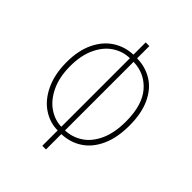

<svg xmlns="http://www.w3.org/2000/svg" viewBox="-207 -839 964 964"><g transform="rotate(45 274.5 -357.0)"><path d="M287 -637Q348 -636 396 -606Q444 -576 471.5 -516.5Q499 -457 499 -371Q499 -285 471.5 -224.5Q444 -164 396 -132.5Q348 -101 287 -99V10H261V-99Q206 -99 157.5 -131Q109 -163 79.5 -225.5Q50 -288 50 -373Q50 -456 78.5 -515Q107 -574 155 -604.5Q203 -635 261 -637V-724H287ZM77 -372Q77 -294 103.5 -238.5Q130 -183 172 -154.5Q214 -126 261 -125V-612Q211 -611 169 -583Q127 -555 102 -501Q77 -447 77 -372ZM287 -125Q338 -127 380 -155Q422 -183 447 -238Q472 -293 472 -373Q472 -490 420 -550Q368 -610 287 -612Z"/></g></svg>

Font: Noto Sans Display Thin Cond
Style: Regular
Weight: 250
Width: 3
Designer: Monotype Design team
Foundry: Monotype Imaging Inc.
Version: Version 1.000